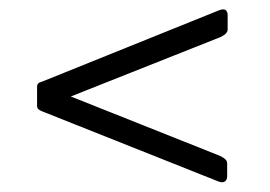

<svg xmlns="http://www.w3.org/2000/svg" viewBox="-20 -560 568 404"><path d="M458 -190Q458 -181 453 -178Q448 -175 440 -178L68 -326Q63 -328 60.5 -330.5Q58 -333 58 -337V-377Q58 -382 60.5 -384.5Q63 -387 68 -388L440 -538Q450 -542 454.5 -539Q459 -536 459 -528V-498Q459 -489 444 -482L129 -357L443 -232Q451 -228 454.5 -224.5Q458 -221 458 -216Z"/></svg>

Font: Libre Franklin ExtraLight
Style: Regular
Weight: 250
Designer: Pablo Impallari, Rodrigo Fuenzalida, Nhung Nguyen
Foundry: Impallari Type
Version: Version 3.000